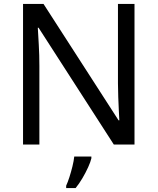

<svg xmlns="http://www.w3.org/2000/svg" viewBox="-20 -734 800 975"><path d="M663 0H558L176 -593H172Q174 -558 177 -506Q180 -454 180 -399V0H97V-714H201L582 -123H586Q585 -139 583.5 -171Q582 -203 580.5 -241Q579 -279 579 -311V-714H663ZM444 70Q440 88 427.5 115.5Q415 143 398.5 171Q382 199 364 221H316V209Q324 192 332.5 165.5Q341 139 348 110.5Q355 82 357 61H444Z"/></svg>

Font: Noto Sans Mayan Numerals
Style: Regular
Weight: 400
Designer: Monotype Design Team
Foundry: Monotype Imaging Inc.
Version: Version 2.001; ttfautohint (v1.8.4.7-5d5b)